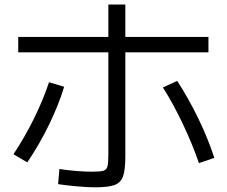

<svg xmlns="http://www.w3.org/2000/svg" viewBox="-20 -798 978 828"><path d="M230.5 -3.9 236.3 -69.3Q264.2 -64.5 304.9 -61Q345.7 -57.6 375 -57.6Q411.6 -57.6 425.3 -61.5Q439 -65.4 443.1 -79.3Q447.3 -93.3 447.3 -130.9V-572.3H58.6V-638.7H447.3V-778.3H520.5V-638.7H878.9V-572.3H520.5V-124Q520.5 -64.9 510.7 -37.6Q501 -10.3 474.1 -0.2Q447.3 9.8 388.7 9.8Q357.9 9.8 311.5 5.6Q265.1 1.5 230.5 -3.9ZM191.4 -443.4 256.8 -423.8Q232.9 -345.7 191.7 -260.7Q150.4 -175.8 97.7 -97.7L38.1 -132.8Q86.9 -206.5 127 -287.8Q167 -369.1 191.4 -443.4ZM682.6 -420.9 744.1 -449.2Q793 -374 835 -287.6Q877 -201.2 904.3 -117.2L837.9 -94.7Q809.1 -178.2 768.1 -264.4Q727.1 -350.6 682.6 -420.9Z"/></svg>

Font: Pretendard
Style: Regular
Weight: 400
Designer: Base glyphs from Inter by Rasmus Andersson; Hangeul glyphs from Noto Sans CJK(Source Han Sans) by Jang Soo-young and Kan
Foundry: Kil Hyung-jin
Version: Version 1.309